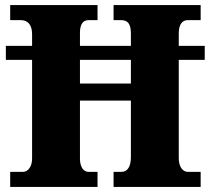

<svg xmlns="http://www.w3.org/2000/svg" viewBox="-20 -734 827 754"><path d="M20 0H363V-59H328C306 -59 294 -81 294 -111V-339H494V-117C494 -81 482 -59 456 -59H426V0H768V-59H718C697 -59 682 -80 682 -113V-499H784V-554H682V-602C682 -639 696 -655 718 -655H768V-714H426V-655H455C483 -655 494 -639 494 -602V-554H294V-605C294 -639 306 -655 328 -655H363V-714H20V-655H61C87 -655 106 -639 106 -600V-554H3V-499H106V-111C106 -81 91 -59 70 -59H20ZM294 -406V-499H494V-406Z"/></svg>

Font: Noto Serif Ethiopic SemiCondensed Black
Style: Regular
Weight: 900
Width: 4
Designer: Monotype Design Team
Foundry: Monotype Imaging Inc.
Version: Version 2.102